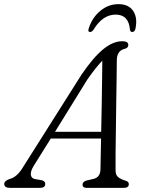

<svg xmlns="http://www.w3.org/2000/svg" viewBox="-46 -907 693 927"><path d="M116 -105Q100.5 -79 103 -62.5Q105.5 -46 122.5 -42.5L155 -37Q172.5 -32.5 172.5 -19Q172.5 0 147 0H2.5Q-25.5 0 -25.5 -19Q-25.5 -34 2 -43.5Q37 -51.5 68 -104.5L346.5 -545Q403 -628.5 451 -668.2Q499 -708 544.5 -708Q573.5 -708 573.5 -690Q573.5 -675.5 555.5 -671Q518.5 -662.5 518 -615.5Q518 -583 517 -528.2Q516 -473.5 515.2 -409Q514.5 -344.5 513.5 -280.8Q512.5 -217 512 -165Q511.5 -113 512 -84.5Q512 -62.5 524 -52.2Q536 -42 560.5 -34.5Q576 -30 576 -18Q576 0 551.5 0H371.5Q352.5 0 352.5 -16Q352.5 -28.5 370 -35L406.5 -43.5Q437.5 -51.5 439 -87.5Q439.5 -111 440.2 -150.5Q441 -190 442 -238H199ZM376 -523.5 219.5 -270.5H442.5Q444 -330.5 445 -394.2Q446 -458 446.8 -515.5Q447.5 -573 448 -614Q434.5 -600.5 416.5 -578Q398.5 -555.5 376 -523.5ZM512.5 -836.5Q449.5 -836.5 405.5 -763.5Q397 -752.5 389.5 -752.5Q377 -752.5 382 -768.5Q398.5 -821.5 437.8 -854.2Q477 -887 526 -887Q575 -887 597 -854.2Q619 -821.5 608 -768.5Q604.5 -752.5 591.5 -752.5Q584 -752.5 581.5 -763.5Q575.5 -836.5 512.5 -836.5Z"/></svg>

Font: Fraunces 9pt S050 Light
Style: Italic
Weight: 300
Italic angle: -16°
Version: Version 1.000; ttfautohint (v1.8.3)